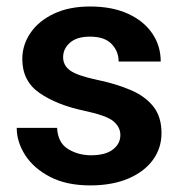

<svg xmlns="http://www.w3.org/2000/svg" viewBox="-20 -558 554 588"><path d="M348.6 -144.5Q348.6 -168.9 327.1 -186.8Q305.7 -204.6 236.3 -219.2Q153.8 -236.8 101.1 -273.2Q48.3 -309.6 48.3 -377Q48.3 -420.4 73.2 -457Q98.1 -493.7 144.8 -515.9Q191.4 -538.1 255.9 -538.1Q323.2 -538.1 371.6 -516.1Q419.9 -494.1 446 -456.1Q472.2 -418 472.2 -369.6H343.3Q343.3 -400.9 321.8 -423.3Q300.3 -445.8 255.4 -445.8Q215.3 -445.8 194.3 -427.2Q173.3 -408.7 173.3 -382.8Q173.3 -357.4 195.3 -341.8Q217.3 -326.2 277.3 -313.5Q335.9 -301.3 380.4 -282.2Q424.8 -263.2 449.7 -231.7Q474.6 -200.2 474.6 -150.4Q474.6 -104 447.8 -67.6Q420.9 -31.2 371.8 -10.7Q322.8 9.8 256.3 9.8Q183.6 9.8 133.3 -16.4Q83 -42.5 57.1 -83Q31.2 -123.5 31.2 -166.5H154.8Q157.2 -120.6 188.5 -101.6Q219.7 -82.5 258.8 -82.5Q302.7 -82.5 325.7 -100.1Q348.6 -117.7 348.6 -144.5Z"/></svg>

Font: Vazirmatn RD SemiBold
Style: Regular
Weight: 600
Designer: Saber Rastikerdar
Foundry: Saber Rastikerdar
Version: Version 32.102